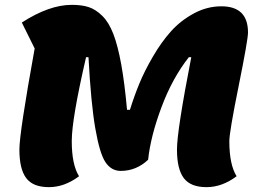

<svg xmlns="http://www.w3.org/2000/svg" viewBox="-20 -746 1073 792"><path d="M182 26Q116 26 88 -11.5Q60 -49 60 -129Q60 -198 123 -546L70 -653Q183 -726 276 -726Q318 -726 346.5 -716.5Q375 -707 402 -680.5Q429 -654 447.5 -606Q466 -558 480 -481Q494 -404 504 -293H516Q533 -348 554.5 -400.5Q576 -453 611 -513Q646 -573 685.5 -617Q725 -661 779.5 -690.5Q834 -720 893 -720Q1003 -720 1003 -612Q1003 -582 964.5 -391.5Q926 -201 926 -164Q926 -67 956 -19Q896 26 832 26Q766 26 738 -11.5Q710 -49 710 -129Q710 -207 769 -510H759Q691 -424 646 -303.5Q601 -183 591 -87Q542 -41 478 -41Q439 -41 415 -77Q391 -113 373 -217Q355 -321 345 -510H335Q276 -255 276 -164Q276 -67 306 -19Q246 26 182 26Z"/></svg>

Font: Lemonada
Style: Bold
Weight: 700
Designer: Mohamed Gaber (Arabic), Eduardo Tunni (Latin)
Foundry: Kief Type Foundry
Version: Version 4.004